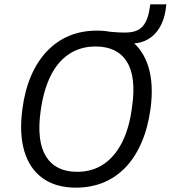

<svg xmlns="http://www.w3.org/2000/svg" viewBox="-20 -855 786 884"><path d="M330 9Q237 9 176.5 -34.5Q116 -78 92 -159Q68 -240 83 -352Q94 -438 123 -505.5Q152 -573 196.5 -619.5Q241 -666 298.5 -690Q356 -714 426 -714Q520 -714 579.5 -670.5Q639 -627 663.5 -546.5Q688 -466 673 -354Q661 -267 632 -199.5Q603 -132 559 -85.5Q515 -39 457 -15Q399 9 330 9ZM335 -64Q405 -64 457 -99Q509 -134 542.5 -200.5Q576 -267 588 -363Q608 -501 564 -571Q520 -641 420 -641Q351 -641 298.5 -606.5Q246 -572 213 -505.5Q180 -439 167 -343Q148 -205 192 -134.5Q236 -64 335 -64ZM518 -655 483 -709Q506 -707 522.5 -706Q539 -705 555 -705Q593 -705 615.5 -717Q638 -729 651 -754.5Q664 -780 669 -817L672 -835H746L742 -806Q735 -761 714 -726.5Q693 -692 660.5 -673.5Q628 -655 588 -655Z"/></svg>

Font: Nunito Sans 10pt SemiCondensed
Style: Italic
Weight: 400
Width: 4
Italic angle: -9°
Designer: Vernon Adams
Foundry: Vernon Adams
Version: Version 3.101;gftools[0.9.27]